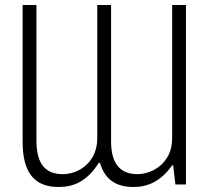

<svg xmlns="http://www.w3.org/2000/svg" viewBox="-20 -734 835 764"><path d="M215 10C271 10 326 -11 373 -86H378C396 -22 440 11 513 10C566 10 619 -11 665 -76H669L678 0H720V-714H665V-183C665 -85 586 -41 527 -41C459 -41 422 -82 422 -171V-714H367V-184C367 -86 291 -41 230 -41C161 -41 125 -81 125 -175V-714H70V-170C70 -43 120 11 215 10Z"/></svg>

Font: Noto Sans UI Condensed Light
Style: Regular
Weight: 300
Width: 3
Designer: Monotype Design Team
Foundry: Monotype Imaging Inc.
Version: Version 1.901